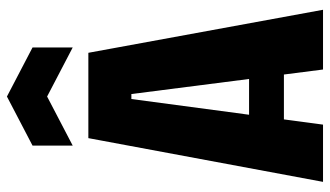

<svg xmlns="http://www.w3.org/2000/svg" viewBox="-214 -714 929 540"><g transform="rotate(-90 250.0 -444.5)"><path d="M8 0 131 -660H371L492 0H324L255 -539H241L169 0ZM125 -110V-208H384V-110ZM110 -704V-817L248 -889L386 -817V-704L248 -776Z"/></g></svg>

Font: Bricolage Grotesque Condensed ExtraBold
Style: Regular
Weight: 800
Width: 3
Designer: Mathieu Triay
Foundry: Atelier Triay
Version: Version 1.000;gftools[0.9.30]